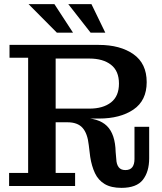

<svg xmlns="http://www.w3.org/2000/svg" viewBox="-20 -899 785 928"><path d="M24 0V-63H116V-620H26V-682H249V-63H343V0ZM567 9Q517 9 486 -9.5Q455 -28 439 -62Q423 -96 416 -141L409 -198Q403 -254 379 -281Q355 -308 306 -308H249V-329H369Q456 -330 496.5 -290.5Q537 -251 539 -164L542 -130Q543 -105 553.5 -91Q564 -77 586 -77Q609 -77 619.5 -91Q630 -105 630 -130V-286H701V-134Q701 -69 670.5 -30Q640 9 567 9ZM249 -308V-374H412Q478 -374 516.5 -404Q555 -434 555 -495Q555 -556 516.5 -586Q478 -616 412 -616H249V-682H457Q561 -682 625 -637Q689 -592 689 -502Q689 -413 625 -369.5Q561 -326 458 -326H374L355 -308ZM255 -741 118 -879H243L333 -741ZM418 -741 310 -879H422L489 -741Z"/></svg>

Font: Montagu Slab 120pt Medium
Style: Regular
Weight: 500
Designer: Florian Karsten
Foundry: Florian Karsten
Version: Version 1.000